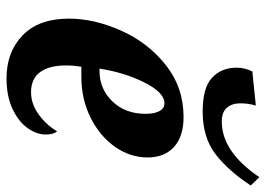

<svg xmlns="http://www.w3.org/2000/svg" viewBox="-136 -688 834 603"><g transform="rotate(90 281.5 -387.0)"><path d="M39 -186Q39 -265 76.5 -349.5Q114 -434 184.5 -490Q255 -546 348 -546Q409 -546 442 -516Q475 -486 475 -433Q475 -378 441.5 -330.5Q408 -283 350 -254Q292 -225 222 -225H190Q186 -199 186 -177Q186 -124 207 -95.5Q228 -67 270 -67Q307 -67 340 -91Q373 -115 393 -149Q403 -137 403 -113Q403 -85 383 -56.5Q363 -28 323 -9Q283 10 226 10Q144 10 91.5 -40.5Q39 -91 39 -186ZM203 -282Q260 -282 299 -322.5Q338 -363 338 -427Q338 -454 329.5 -470Q321 -486 305 -486Q271 -486 239.5 -423Q208 -360 196 -282ZM193 -713Q193 -738 205 -762L312 -773Q305 -749 305 -724Q305 -698 319 -682Q333 -666 362 -666Q457 -666 537 -784L563 -757Q518 -688 465.5 -647Q413 -606 331 -606Q256 -606 224.5 -635.5Q193 -665 193 -713Z"/></g></svg>

Font: Noto Serif CondExtraBold
Style: Italic
Weight: 800
Width: 3
Italic angle: -12°
Designer: Monotype Design Team
Foundry: Monotype Imaging Inc.
Version: Version 1.001